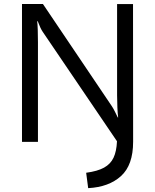

<svg xmlns="http://www.w3.org/2000/svg" viewBox="-20 -721 788 976"><path d="M656.7 -0.5V0Q656.7 118.2 595 174.1Q533.2 230 428.2 235.4L418 157.2Q476.1 149.4 509 131.1Q542 112.8 557.1 80.8Q572.3 48.8 574.7 -2.9L197.3 -559.1Q186 -575.2 171.9 -612.8H168.9Q170.9 -602.5 171.9 -569.6Q172.9 -536.6 172.9 -506.3V0H91.8V-700.7H198.2L548.8 -180.7Q555.2 -171.4 564.5 -152.8Q573.7 -134.3 578.6 -124H580.6Q578.1 -142.1 576.7 -174.8Q575.2 -207.5 575.2 -236.3V-700.2H656.2L656.7 -55.7Z"/></svg>

Font: Selawik
Style: Regular
Weight: 400
Designer: Aaron Bell
Foundry: Microsoft Corporation
Version: Version 1.01